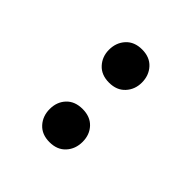

<svg xmlns="http://www.w3.org/2000/svg" viewBox="3 -917 495 495"><g transform="rotate(-45 250.0 -670.0)"><path d="M202 -670Q202 -642 185 -626Q168 -610 142 -610Q116 -610 98.5 -626Q81 -642 81 -670Q81 -698 98.5 -714Q116 -730 142 -730Q168 -730 185 -714Q202 -698 202 -670ZM419 -670Q419 -642 401.5 -626Q384 -610 358 -610Q333 -610 315.5 -626Q298 -642 298 -670Q298 -698 315.5 -714Q333 -730 358 -730Q384 -730 401.5 -714Q419 -698 419 -670Z"/></g></svg>

Font: Roboto Serif 72pt
Style: Regular
Weight: 400
Designer: Greg Gazdowicz
Foundry: Commercial Type
Version: Version 1.008